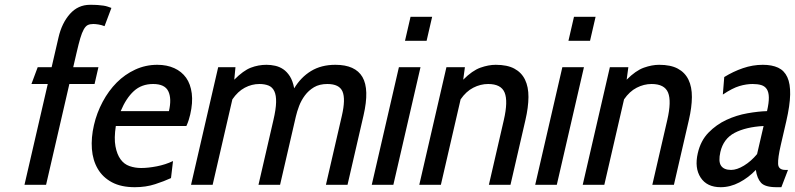

<svg xmlns="http://www.w3.org/2000/svg" viewBox="-20 -770 3312 800"><path d="M269 -420H374L390.1 -490H285.1L299 -550C304.7 -574.7 309.8 -594.8 314.4 -610.5C319.1 -626.2 323.9 -638.5 329 -647.5C334.1 -656.5 339.6 -662.5 345.6 -665.5C351.7 -668.5 359.3 -670 368.7 -670C374.7 -670 381.9 -669.3 390.2 -668C398.6 -666.7 407 -664.3 415.6 -661L444.2 -737C438.6 -739 433.4 -740.8 428.4 -742.5C423.5 -744.2 417.8 -745.5 411.3 -746.5C404.9 -747.5 397.3 -748.3 388.4 -749C379.6 -749.7 368.5 -750 355.2 -750C321.8 -750 293.9 -737.3 271.4 -712C248.9 -686.7 233 -654 223.8 -614L195.1 -490H137.1L111 -420H179L82 0H172Z M462.6 -245H756.6C760.6 -253.7 763.8 -262 766.3 -270C768.8 -278 770.9 -285.7 772.6 -293C780.2 -325.7 782.3 -355 779 -381C775.6 -407 767.8 -428.7 755.5 -446C743.1 -463.3 726.7 -476.7 706.2 -486C685.7 -495.3 662.1 -500 635.4 -500C602.8 -500 572.1 -493.3 543.3 -480C514.6 -466.7 488.9 -448.7 466.3 -426C443.8 -403.3 424.3 -376.7 407.9 -346C391.5 -315.3 379.3 -283 371.5 -249C363.3 -213.7 360.5 -180.3 362.9 -149C365.3 -117.7 373.5 -90.2 387.4 -66.5C401.2 -42.8 420.9 -24.2 446.4 -10.5C471.9 3.2 503.7 10 541.7 10C572.4 10 600.5 5.8 626.1 -2.5C651.7 -10.8 673.8 -19.3 692.5 -28L700.9 -99C679.9 -89 657.4 -81.7 633.3 -77C609.2 -72.3 587.5 -70 568.2 -70C550.8 -70 534.6 -72.7 519.5 -78C504.4 -83.3 491.9 -92.8 482.1 -106.5C472.2 -120.2 465.2 -138.2 461.1 -160.5C456.9 -182.8 457.4 -211 462.6 -245ZM618 -420C650.6 -420 671.8 -409.8 681.4 -389.5C691.1 -369.2 691.9 -341.7 683.9 -307H482.9C497.9 -343 516.1 -370.8 537.7 -390.5C559.2 -410.2 586 -420 618 -420Z M1338 0H1428L1494.7 -289C1511.5 -361.7 1510 -415 1490.2 -449C1470.3 -483 1432.8 -500 1377.4 -500C1338.1 -500 1304.3 -491.3 1275.9 -474C1247.6 -456.7 1224.2 -432.7 1205.8 -402C1201.9 -422.7 1195.9 -439.3 1187.9 -452C1179.8 -464.7 1170.5 -474.5 1160.2 -481.5C1149.8 -488.5 1138.6 -493.3 1126.5 -496C1114.5 -498.7 1102.4 -500 1090.4 -500C1067.8 -500 1046 -496 1025.2 -488C1004.3 -480 981.3 -463.3 956.1 -438L961.1 -490H889.1L776 0H866L948.2 -356C963.3 -378 980.5 -394.2 999.9 -404.5C1019.3 -414.8 1039.6 -420 1061 -420C1075.6 -420 1088.3 -417.8 1099 -413.5C1109.6 -409.2 1117.7 -401.3 1123 -390C1128.4 -378.7 1130.9 -363.3 1130.4 -344C1130 -324.7 1126.3 -300 1119.3 -270L1057 0H1147L1212.6 -284C1215.8 -298 1220.4 -312.8 1226.3 -328.5C1232.3 -344.2 1240.3 -358.8 1250.5 -372.5C1260.7 -386.2 1273.3 -397.5 1288.3 -406.5C1303.4 -415.5 1322 -420 1344 -420C1377.3 -420 1398.4 -409.5 1407.2 -388.5C1416 -367.5 1415.1 -334 1404.5 -288Z M1667.5 -600H1757.5L1780.6 -700H1690.6ZM1529 0H1619L1732.1 -490H1642.1Z M2017 0H2107L2169.3 -270C2177.5 -305.3 2181.7 -337.2 2181.9 -365.5C2182.1 -393.8 2177.3 -418 2167.6 -438C2157.9 -458 2143.1 -473.3 2123.2 -484C2103.4 -494.7 2077.4 -500 2045.4 -500C2025.4 -500 2004.2 -496 1981.7 -488C1959.2 -480 1935.3 -463.3 1910.1 -438L1917.1 -490H1840.1L1727 0H1817L1899.2 -356C1914.3 -378 1931.8 -394.2 1951.9 -404.5C1971.9 -414.8 1992.6 -420 2014 -420C2050 -420 2072.9 -408 2082.7 -384C2092.4 -360 2091.3 -322 2079.3 -270Z M2348.5 -600H2438.5L2461.6 -700H2371.6ZM2210 0H2300L2413.1 -490H2323.1Z M2698 0H2788L2850.3 -270C2858.5 -305.3 2862.7 -337.2 2862.9 -365.5C2863.1 -393.8 2858.3 -418 2848.6 -438C2838.9 -458 2824.1 -473.3 2804.2 -484C2784.4 -494.7 2758.4 -500 2726.4 -500C2706.4 -500 2685.2 -496 2662.7 -488C2640.2 -480 2616.3 -463.3 2591.1 -438L2598.1 -490H2521.1L2408 0H2498L2580.2 -356C2595.3 -378 2612.8 -394.2 2632.9 -404.5C2652.9 -414.8 2673.6 -420 2695 -420C2731 -420 2753.9 -408 2763.7 -384C2773.4 -360 2772.3 -322 2760.3 -270Z M3235.7 10 3263.3 -62H3252.3C3233 -62 3222.9 -70.3 3222.1 -87C3221.3 -103.7 3224.9 -129.7 3233.1 -165L3256.2 -265C3266.3 -309 3271.7 -346 3272.3 -376C3272.9 -406 3269 -430.2 3260.5 -448.5C3252.1 -466.8 3239.3 -480 3222.2 -488C3205 -496 3183.8 -500 3158.4 -500C3130.4 -500 3102.9 -495.3 3075.7 -486C3048.5 -476.7 3022.5 -464.3 2997.7 -449L2991.8 -376C3018.6 -394 3041.7 -405.8 3061 -411.5C3080.3 -417.2 3098.6 -420 3116 -420C3130 -420 3142 -418.5 3151.9 -415.5C3161.9 -412.5 3169.6 -406.8 3175 -398.5C3180.4 -390.2 3183.3 -378.7 3183.5 -364C3183.8 -349.3 3181.3 -330.3 3175.9 -307C3151.7 -306.3 3124.5 -303.3 3094.3 -298C3064.1 -292.7 3034.9 -283.5 3006.9 -270.5C2978.9 -257.5 2954 -239.8 2932.2 -217.5C2910.4 -195.2 2895.5 -166.7 2887.5 -132C2877.9 -90.7 2881.9 -56.7 2899.4 -30C2916.9 -3.3 2944.7 10 2982.7 10C3009.4 10 3035.4 3.3 3060.8 -10C3086.2 -23.3 3109.1 -40.7 3129.3 -62C3132.6 -38.7 3139.8 -20.8 3151 -8.5C3162.1 3.8 3183.7 10 3215.7 10ZM3161.6 -245 3134.5 -128C3117.9 -108 3099.7 -92 3080 -80C3060.2 -68 3042.3 -62 3026.3 -62C3006.3 -62 2992.3 -67.8 2984.4 -79.5C2976.4 -91.2 2975.5 -110.3 2981.6 -137C2990.1 -173.7 3009.9 -200.2 3041 -216.5C3072.1 -232.8 3112.3 -242.3 3161.6 -245Z"/></svg>

Font: Cabin Condensed
Style: Regular
Weight: 400
Italic angle: -13°
Designer: Pablo Impallari
Foundry: Pablo Impallari. www.impallari.com Igino Marini. www.ikern.com
Version: Version 1.006